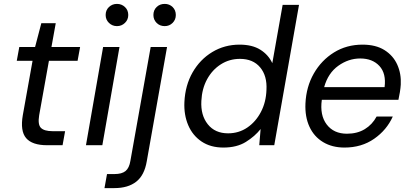

<svg xmlns="http://www.w3.org/2000/svg" viewBox="-20 -745 2111 985"><path d="M222 0Q145 0 114 -36.5Q83 -73 97 -154L147 -433H66L79 -504H160L192 -626H266L244 -504H391L378 -433H231L181 -154Q173 -106 190 -89Q207 -72 250 -72H314L301 0Z M580 -611Q556 -611 539 -627.5Q522 -644 522 -668Q522 -693 539 -709Q556 -725 580 -725Q604 -725 621 -709Q638 -693 638 -668Q638 -644 621 -627.5Q604 -611 580 -611ZM421 0 509 -504H593L505 0Z M825 -611Q800 -611 783.5 -627.5Q767 -644 767 -668Q767 -693 783.5 -709Q800 -725 825 -725Q849 -725 865.5 -709Q882 -693 882 -668Q882 -644 865.5 -627.5Q849 -611 825 -611ZM516 220 529 148H567Q605 148 624 132.5Q643 117 649 80L753 -504H837L733 82Q721 154 679 187Q637 220 567 220Z M1126 12Q1060 12 1014 -19Q968 -50 945.5 -103Q923 -156 926 -221Q930 -307 968 -373.5Q1006 -440 1069 -478Q1132 -516 1209 -516Q1274 -516 1315.5 -490Q1357 -464 1377 -421L1430 -720H1514L1387 0H1310L1317 -83Q1288 -46 1241.5 -17Q1195 12 1126 12ZM1150 -61Q1205 -61 1248.5 -90.5Q1292 -120 1318.5 -170.5Q1345 -221 1347 -284Q1351 -356 1314.5 -399.5Q1278 -443 1211 -443Q1157 -443 1113 -415Q1069 -387 1042.5 -338.5Q1016 -290 1013 -227Q1009 -154 1046 -107.5Q1083 -61 1150 -61Z M1747 12Q1684 12 1637.5 -16Q1591 -44 1567.5 -95Q1544 -146 1547 -214Q1551 -300 1590 -368Q1629 -436 1693.5 -476Q1758 -516 1840 -516Q1908 -516 1952.5 -488Q1997 -460 2018 -413.5Q2039 -367 2036 -311Q2035 -294 2031.5 -272Q2028 -250 2024 -233H1631Q1620 -154 1656 -106.5Q1692 -59 1760 -59Q1813 -59 1851.5 -82.5Q1890 -106 1912 -147H1995Q1964 -78 1899.5 -33Q1835 12 1747 12ZM1828 -445Q1768 -445 1715.5 -407.5Q1663 -370 1643 -298H1953Q1962 -368 1926.5 -406.5Q1891 -445 1828 -445Z"/></svg>

Font: DM Sans Italic
Style: Regular
Weight: 400
Italic angle: -10°
Designer: Colophon Foundry, Jonny Pinhorn
Foundry: Colophon Foundry
Version: Version 4.004; ttfautohint (v1.8.4.7-5d5b)